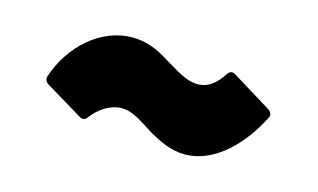

<svg xmlns="http://www.w3.org/2000/svg" viewBox="-41 -484 639 386"><g transform="rotate(15 278.5 -291.0)"><path d="M359 -191C422 -191 474 -248 503 -306C506 -312 504 -318 498 -322L415 -373C409 -377 403 -375 399 -369C387 -350 371 -334 347 -334C323 -334 301 -350 275 -365C253 -379 229 -391 197 -391C131 -391 74 -338 52 -272C50 -265 52 -260 58 -256L136 -209C142 -205 148 -207 152 -213C166 -232 189 -248 213 -248C237 -248 257 -232 283 -216C305 -204 328 -191 359 -191Z"/></g></svg>

Font: Barlow Condensed ExtraBold
Style: Regular
Weight: 800
Width: 3
Designer: Jeremy Tribby
Foundry: Tribby Type
Version: Version 1.422;hotconv 1.0.109;makeotfexe 2.5.65596